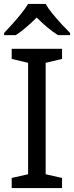

<svg xmlns="http://www.w3.org/2000/svg" viewBox="-20 -964 379 984"><path d="M298 0H40V-52L124 -71V-642L40 -662V-714H298V-662L214 -642V-71L298 -52ZM214 -944Q226 -922 248.5 -894.5Q271 -867 295.5 -840.5Q320 -814 339 -795V-784H277Q251 -800 223 -823.5Q195 -847 168 -874Q141 -847 114 -824Q87 -801 61 -784H1V-795Q20 -815 43.5 -841Q67 -867 89 -894.5Q111 -922 124 -944Z"/></svg>

Font: Noto Sans Masaram Gondi
Style: Regular
Weight: 400
Designer: Ek Type & Mukund Gokhale
Foundry: Ek Type
Version: Version 1.004; ttfautohint (v1.8.4.7-5d5b)